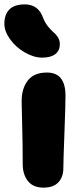

<svg xmlns="http://www.w3.org/2000/svg" viewBox="-42 -858 376 879"><path d="M150.9 -594.2Q112.8 -594.2 72 -617.7Q31.2 -641.1 4.6 -677.7Q-22 -714.4 -22 -749Q-22 -791.5 1 -814.7Q23.9 -837.9 71.8 -837.9Q132.8 -837.9 154.8 -777.8Q163.1 -755.4 177.2 -737.5Q191.4 -719.7 202.9 -710.4Q214.4 -701.2 223.1 -687.3Q231.9 -673.3 231.9 -655.8Q231.9 -626.5 211.4 -610.4Q190.9 -594.2 150.9 -594.2ZM157.2 1Q109.4 1 85.7 -29.3Q62 -59.6 62 -106.9Q62 -196.8 59.6 -280.5Q57.1 -364.3 57.1 -395Q57.1 -453.1 85.4 -489.5Q113.8 -525.9 172.9 -525.9Q256.3 -525.9 257.8 -423.8Q258.3 -390.1 253.2 -254.9Q248 -119.6 248 -87.9Q248 -47.9 225.3 -23.4Q202.6 1 157.2 1Z"/></svg>

Font: Shantell Sans Bouncy
Style: Regular
Weight: 800
Designer: Stephen Nixon, Anya Danilova, Shantell Martin
Foundry: Arrow Type
Version: Version 1.006;[9816181b4]